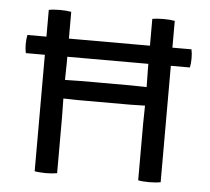

<svg xmlns="http://www.w3.org/2000/svg" viewBox="-44 -593 703 643"><g transform="rotate(5 307.0 -272.0)"><path d="M170.5 0Q154.5 3 132.5 3Q123 3 112.8 2.2Q102.5 1.5 95 0V-391.5H31Q28 -405.5 28 -421.5Q28 -432 28.8 -438.2Q29.5 -444.5 31 -452.5H95V-542.5Q102.5 -544 112.8 -544.8Q123 -545.5 132.5 -545.5Q155 -545.5 170.5 -542.5V-452.5H443V-542.5Q457.5 -545.5 480 -545.5Q503 -545.5 518.5 -542.5V-452.5H582.5Q584 -444.5 584.8 -438.2Q585.5 -432 585.5 -421.5Q585.5 -405.5 582.5 -391.5H518.5V0Q502.5 3 480.5 3Q457.5 3 443 0V-191Q443 -208.5 443.5 -221.5Q444 -234.5 444 -251Q440 -251 428.5 -250.8Q417 -250.5 405.2 -250.2Q393.5 -250 390.5 -250H223Q220 -250 208.5 -250.2Q197 -250.5 185.2 -250.8Q173.5 -251 169.5 -251Q169.5 -234.5 170 -221.5Q170.5 -208.5 170.5 -191ZM390.5 -314.5Q393.5 -314.5 405.2 -314.2Q417 -314 428.5 -313.8Q440 -313.5 444 -313.5Q444 -329.5 443.5 -342.5Q443 -355.5 443 -373V-391.5H170.5V-373Q170.5 -355.5 170 -342.5Q169.5 -329.5 169.5 -313.5Q173.5 -313.5 185.2 -313.8Q197 -314 208.5 -314.2Q220 -314.5 223 -314.5Z"/></g></svg>

Font: Signika SC Light
Style: Regular
Weight: 300
Designer: Anna Giedryś
Foundry: Anna Giedryś
Version: Version 2.000; ttfautohint (v1.8.3) -l 8 -r 50 -G 200 -x 9 -